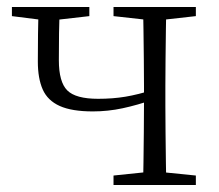

<svg xmlns="http://www.w3.org/2000/svg" viewBox="-20 -528 625 548"><path d="M245 -210Q185 -210 150.5 -225.5Q116 -241 102 -272.5Q88 -304 88 -352Q88 -393 88.5 -431.5Q89 -470 90 -508H151Q149 -468 148.5 -433Q148 -398 148 -356Q148 -294 172 -270Q196 -246 260 -246Q302 -246 338 -252Q374 -258 418 -272V-244Q372 -228 330 -219Q288 -210 245 -210ZM388 0Q389 -24 389.5 -64.5Q390 -105 390.5 -150.5Q391 -196 391 -233V-283Q391 -316 390.5 -359.5Q390 -403 389.5 -443.5Q389 -484 388 -508H455Q454 -484 453.5 -443.5Q453 -403 452.5 -359.5Q452 -316 452 -283V-226Q452 -192 452.5 -148.5Q453 -105 453.5 -64.5Q454 -24 455 0ZM14 -482V-508H235V-482L130 -470H109ZM304 0V-27L410 -38H430L539 -27V0ZM304 -482V-508H539V-482L432 -470H412Z"/></svg>

Font: Noto Serif JP
Style: Regular
Weight: 200
Designer: Ryoko NISHIZUKA 西塚涼子 (kana & ideographs); Frank Grießhammer (Latin, Greek & Cyrillic); Wenlong ZHANG 张文龙 (bopomofo); San
Foundry: Adobe
Version: Version 2.001;hotconv 1.1.0;makeotfexe 2.6.0